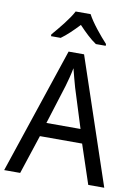

<svg xmlns="http://www.w3.org/2000/svg" viewBox="-101 -1075 772 1075"><g transform="rotate(10 285.0 -538.0)"><path d="M325 -1010H240C217 -965 165 -903 128 -860V-850H183C214 -872 248 -905 282 -941C316 -905 350 -872 383 -850H439V-860C402 -900 348 -965 325 -1010ZM478 -66H569L328 -782H240L0 -66H91L164 -288H404ZM311 -590 381 -367H187L257 -590C265 -617 276 -658 283 -695C289 -668 305 -613 311 -590Z"/></g></svg>

Font: Noto Sans Malayalam UI SemiCondensed
Style: Regular
Weight: 400
Width: 4
Designer: Jelle Bosma - Monotype Design Team
Foundry: Monotype Imaging Inc.
Version: Version 2.104